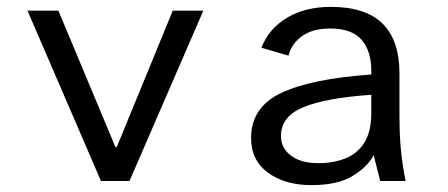

<svg xmlns="http://www.w3.org/2000/svg" viewBox="-20 -527 1304 559"><path d="M274 0 60 -496H150L316 -99H320L483 -496H572L357 0Z M887 12Q810 12 760.5 -24Q711 -60 711 -125Q711 -215 799 -256.5Q887 -298 1061 -310V-321Q1061 -379 1032.5 -411.5Q1004 -444 941 -444Q890 -444 859 -421.5Q828 -399 820 -365L741 -388Q763 -444 816 -475.5Q869 -507 943 -507Q1044 -507 1093.5 -458.5Q1143 -410 1143 -313V-191Q1143 -126 1148.5 -79Q1154 -32 1161 0H1087L1068 -75Q1048 -39 1004.5 -13.5Q961 12 887 12ZM907 -52Q951 -52 986 -66Q1021 -80 1041 -112Q1061 -144 1061 -198V-251Q929 -242 863.5 -215Q798 -188 798 -131Q798 -96 827 -74Q856 -52 907 -52Z"/></svg>

Font: Atkinson Hyperlegible Mono ExtraLight
Style: Regular
Weight: 400
Monospace: yes
Version: Version 2.001